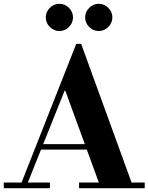

<svg xmlns="http://www.w3.org/2000/svg" viewBox="-35 -995 785 1015"><path d="M493 -15 310 -516H306L300 -553L368 -763H394L666 -15ZM-15 0V-30H229V0ZM164 -204V-233H508V-204ZM383 0V-30H730V0ZM73 -15 368 -763H394L342 -604L106 -15ZM487 -831Q458 -831 436.5 -852.5Q415 -874 415 -903Q415 -932 436.5 -953.5Q458 -975 487 -975Q516 -975 537.5 -953.5Q559 -932 559 -903Q559 -874 537.5 -852.5Q516 -831 487 -831ZM279 -831Q250 -831 228.5 -852.5Q207 -874 207 -903Q207 -932 228.5 -953.5Q250 -975 279 -975Q308 -975 329.5 -953.5Q351 -932 351 -903Q351 -874 329.5 -852.5Q308 -831 279 -831Z"/></svg>

Font: Libre Bodoni
Style: Bold
Weight: 700
Designer: Pablo Impallari, Rodrigo Fuenzalida
Foundry: Impallari Type
Version: Version 2.005;gftools[0.9.23]